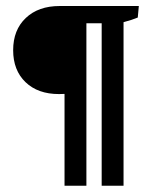

<svg xmlns="http://www.w3.org/2000/svg" viewBox="-20 -503 489 626"><path d="M190.4 102.5V-196.8Q181.6 -196.3 172.4 -196.3Q103.5 -196.3 63.2 -235.1Q22.9 -273.9 22.9 -339.4Q22.9 -405.3 64 -444.3Q105 -483.4 174.8 -483.4H432.6L429.2 -445.8Q410.6 -438 382.8 -430.7V102.5H311.5V-427.2H261.7V102.5Z"/></svg>

Font: Markazi Text SemiBold
Style: Regular
Weight: 600
Designer: Borna Izadpanah (Arabic designer), Fiona Ross (Arabic design director) and Florian Runge (Latin designer)
Foundry: Borna Izadpanah and Florian Runge
Version: Version 1.001; ttfautohint (v1.8.3)